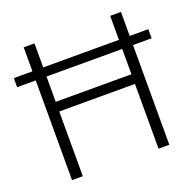

<svg xmlns="http://www.w3.org/2000/svg" viewBox="-126 -842 976 970"><g transform="rotate(-20 362.0 -357.0)"><path d="M100 0V-536H0V-585H100V-714H158V-585H565V-714H623V-585H723V-536H623V0H565V-348H158V0ZM158 -400H565V-536H158Z"/></g></svg>

Font: Noto Sans Myanmar Light
Style: Regular
Weight: 300
Designer: Monotype Design Team
Foundry: Monotype Imaging Inc.
Version: Version 2.107; ttfautohint (v1.8.4.7-5d5b)